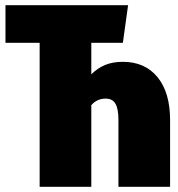

<svg xmlns="http://www.w3.org/2000/svg" viewBox="-20 -716 684 736"><path d="M632 -256V0H434V-256Q434 -299 422.5 -318.5Q411 -338 385 -338Q352 -338 330 -313V0H132V-552H1V-696H471L451 -552H330V-431Q354 -455 383 -467Q412 -479 451 -479Q536 -479 584 -420Q632 -361 632 -256Z"/></svg>

Font: Fira Sans Extra Condensed Black
Style: Regular
Weight: 900
Width: 1
Designer: Carrois Corporate & Edenspiekermann AG
Foundry: Carrois Corporate GbR & Edenspiekermann AG
Version: Version 4.203